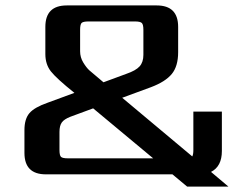

<svg xmlns="http://www.w3.org/2000/svg" viewBox="-20 -642 892 707"><path d="M230 -59H544L323 -243L239 -212Q216 -203 207.5 -191Q199 -179 199 -156V-90Q199 -70 204.5 -64.5Q210 -59 230 -59ZM275 -532V-453Q275 -431 286.5 -412Q298 -393 309 -383Q320 -373 361 -339L445 -370Q480 -382 494 -397.5Q508 -413 508 -440V-532Q508 -552 502 -557.5Q496 -563 477 -563H306Q286 -563 280.5 -557.5Q275 -552 275 -532ZM149 0Q70 0 70 -79V-163Q70 -204 88.5 -225.5Q107 -247 156 -264L254 -300Q188 -353 167.5 -379Q147 -405 147 -443V-543Q147 -622 226 -622H557Q636 -622 636 -543V-450Q636 -398 612.5 -369.5Q589 -341 536 -321L430 -282L688 -66Q692 -73 692 -90V-231H797V-86Q797 -29 757 -9L821 45H669L615 0Z"/></svg>

Font: Sarpanch SemiBold
Style: Regular
Weight: 600
Designer: Manushi Parikh (Devanagari and Latin), Jyotish Sonowal (Devanagari)
Foundry: Indian Type Foundry
Version: Version 2.004;PS 1.0;hotconv 1.0.78;makeotf.lib2.5.61930; tt